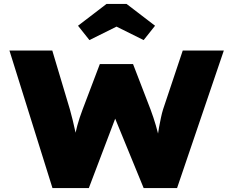

<svg xmlns="http://www.w3.org/2000/svg" viewBox="-20 -957 1187 977"><path d="M247 0 28 -700H246L336 -399Q343 -375 350 -345.5Q357 -316 363.5 -286.5Q370 -257 374 -231Q378 -205 378 -188H354Q354 -214 358.5 -247Q363 -280 373.5 -318.5Q384 -357 400 -399L488 -631H657L746 -400Q762 -357 773 -319Q784 -281 791 -247.5Q798 -214 798 -188H775Q775 -202 777 -221.5Q779 -241 782 -264Q785 -287 789.5 -310.5Q794 -334 799 -358Q804 -382 810 -401L910 -700H1119L881 0H711L549 -395H582L432 0ZM435 -753 377 -826 522 -937H624L769 -826L711 -753L558 -829H588Z"/></svg>

Font: Lexend Giga Black
Style: Regular
Weight: 900
Designer: Bonnie Shaver-Troup, Thomas Jockin
Foundry: Lexend
Version: Version 1.007